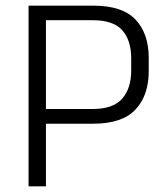

<svg xmlns="http://www.w3.org/2000/svg" viewBox="-20 -659 592 679"><path d="M309.5 -221.5H121V-273.5H307.5Q380 -273.5 412 -310Q444 -346.5 444 -409V-453Q444 -516 412.5 -551.8Q381 -587.5 309 -587.5H120V-639H310.5Q413 -639 459.5 -589.5Q506 -540 506 -454.5V-407.5Q506 -321.5 459 -271.5Q412 -221.5 309.5 -221.5ZM142.5 0H81V-639H142.5V-258.5V-230.5Z"/></svg>

Font: Anek Malayalam Medium Light
Style: Regular
Weight: 300
Version: Version 1.003